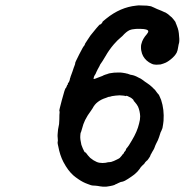

<svg xmlns="http://www.w3.org/2000/svg" viewBox="-20 -659 688 715"><path d="M406 -391H407H408Q407 -390 406 -391ZM411 -391ZM496 -639Q499 -639 510.5 -638.5Q522 -638 527 -638Q544 -636 546 -634Q547 -633 553 -631Q565 -625 576 -621Q580 -619 581 -619Q582 -619 587.5 -616Q593 -613 593 -613.5Q593 -614 595 -613Q597 -612 600 -610Q603 -608 606 -606Q611 -602 614 -599Q620 -595 626 -587Q636 -575 634 -574Q634 -574 636 -570Q639 -563 642 -554Q645 -545 646 -535Q649 -511 647 -500Q645 -494 643 -481Q642 -472 638 -463Q631 -450 616 -438Q609 -432 598 -426Q589 -422 578 -419Q570 -418 562 -418Q552 -418 544 -422Q524 -431 513 -450Q508 -459 506 -471Q505 -476 505 -484Q505 -492 507 -497Q511 -514 527 -532Q533 -539 532 -543.5Q531 -548 520 -550Q517 -551 503 -551.5Q489 -552 483 -551Q470 -550 463 -547Q450 -541 436 -525Q433 -522 428 -518Q418 -510 404 -494Q386 -473 373 -450Q360 -428 356 -423Q355 -422 353.5 -419.5Q352 -417 350 -412Q343 -400 339 -391Q337 -386 336 -384Q330 -376 329 -369Q327 -365 330 -365Q333 -365 338.5 -367.5Q344 -370 351.5 -372.5Q359 -375 359.5 -375.5Q360 -376 362 -376.5Q364 -377 364 -377.5Q364 -378 365.5 -378.5Q367 -379 369.5 -380Q372 -381 375 -382Q381 -383 381 -384L388 -386Q403 -389 420 -389Q432 -389 437 -388Q450 -386 452 -385Q453 -385 455 -384.5Q457 -384 462 -382Q467 -380 470 -380Q482 -378 496 -370Q504 -367 513 -360Q519 -355 527 -350Q539 -342 545 -336Q548 -334 549 -332Q558 -325 564 -315Q567 -311 568 -310Q572 -308 580 -287Q592 -251 589 -209Q588 -198 585 -182Q583 -176 581 -172Q580 -170 578 -166Q572 -146 568 -137Q566 -133 564.5 -130Q563 -127 561.5 -124Q560 -121 558.5 -117.5Q557 -114 555.5 -109.5Q554 -105 551.5 -101Q549 -97 547 -93.5Q545 -90 543 -86L540 -81V-79Q539 -77 537.5 -74.5Q536 -72 533.5 -68.5Q531 -65 529.5 -63Q528 -61 527 -61L521 -55Q519 -52 517 -49Q508 -41 504 -36Q502 -32 500 -30Q498 -28 496 -25Q494 -21 480 -9Q471 -2 457 7Q443 16 438 17Q429 18 420 23Q416 25 414 26Q412 27 411 27Q406 32 377 36Q363 37 353 35Q348 34 344.5 33.5Q341 33 336 32.5Q331 32 327 32Q320 32 306 26Q289 20 273 9Q261 1 253 -6Q243 -15 234 -27Q225 -39 216 -56Q203 -81 197 -114Q196 -121 195 -123Q194 -128 195 -132Q196 -134 195 -144Q194 -154 194.5 -157.5Q195 -161 195 -164Q195 -174 200 -197Q200 -200 201 -215Q201 -233 202 -241Q202 -245 201 -246Q200 -248 210 -285Q222 -331 225 -331Q226 -331 229 -339Q230 -343 231 -343Q233 -343 233 -349Q233 -350 234 -350Q239 -355 241 -368Q242 -369 243 -374Q246 -381 246 -382Q246 -383 250 -393Q255 -407 255 -408Q255 -408 257 -413Q261 -423 260 -424Q259 -425 275 -456.5Q291 -488 293 -488L296 -493Q295 -494 298.5 -499Q302 -504 307 -512Q312 -520 317 -527Q327 -540 339 -554Q351 -568 352 -568Q353 -567 355.5 -569Q358 -571 360 -573.5Q362 -576 361 -577Q361 -578 376 -590Q428 -632 487 -638Q494 -639 496 -639ZM439 -303Q425 -305 411 -303Q393 -301 390 -299L383 -298Q379 -296 373 -294Q357 -289 344.5 -279.5Q332 -270 325 -256Q323 -252 319 -247Q306 -230 297 -212Q290 -198 285 -178Q283 -171 282 -168Q279 -163 279 -153Q278 -141 283 -120Q285 -114 288 -107Q291 -100 293.5 -95.5Q296 -91 297 -92Q298 -92 300 -90Q307 -80 316 -71Q328 -61 340 -56Q349 -52 361.5 -52Q374 -52 383 -55H386L394 -56Q396 -57 398 -57.5Q400 -58 402.5 -59Q405 -60 406 -60.5Q407 -61 415.5 -65Q424 -69 426 -71Q432 -78 433 -79Q433 -79 434.5 -81Q436 -83 436 -83.5Q436 -84 438 -85Q442 -89 442 -91Q441 -91 444 -94Q449 -99 449 -102Q449 -103 450 -105Q460 -116 471 -136Q491 -169 498 -199Q502 -213 502 -226Q501 -246 494 -262Q490 -270 482 -279Q477 -284 477.5 -285Q478 -286 475 -289Q472 -292 469 -294Q452 -304 449 -302L448 -301Q447 -302 439 -303Z"/></svg>

Font: TT2020 Style E
Style: Italic
Weight: 400
Italic angle: -15°
Version: Version 0.2.000